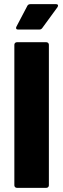

<svg xmlns="http://www.w3.org/2000/svg" viewBox="-20 -903 305 923"><path d="M61 0Q56 0 52.5 -3.5Q49 -7 49 -12V-688Q49 -693 52.5 -696.5Q56 -700 61 -700H203Q208 -700 211.5 -696.5Q215 -693 215 -688V-12Q215 -7 211.5 -3.5Q208 0 203 0ZM67 -761Q60 -761 58.5 -764Q57 -767 57 -769Q57 -771 59 -775L111 -874Q115 -883 126 -883H249Q259 -883 259 -876Q259 -873 256 -868L183 -768Q178 -761 169 -761Z"/></svg>

Font: LinhAnh ExtBd
Style: Regular
Weight: 800
Designer: Jeremy Tribby
Foundry: Tribby Type
Version: Version 1.408